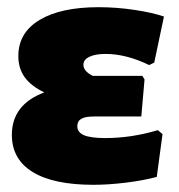

<svg xmlns="http://www.w3.org/2000/svg" viewBox="-20 -503 498 534"><path d="M419 -141 432 -130 416 -11Q379 -1 330 5Q281 11 240 11Q129 11 71 -24.5Q13 -60 13 -128Q13 -212 103 -246Q66 -264 48.5 -288.5Q31 -313 31 -347Q31 -412 90 -447.5Q149 -483 254 -483Q304 -483 354 -475.5Q404 -468 436 -457L409 -329L395 -322Q331 -353 274 -353Q245 -353 228.5 -345Q212 -337 212 -323Q212 -305 238 -292H376L382 -282L373 -179H241Q217 -179 206 -172.5Q195 -166 195 -152Q195 -135 213.5 -127Q232 -119 273 -119Q345 -119 419 -141Z"/></svg>

Font: Luna Sans Black
Style: Regular
Weight: 900
Designer: Juan Pablo del Peral
Foundry: Huerta Tipografica
Version: Version 2.001; ttfautohint (v1.5)